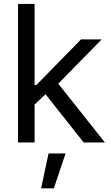

<svg xmlns="http://www.w3.org/2000/svg" viewBox="-20 -748 582 1008"><path d="M156.2 -194.3V-301.8H170.9L405.3 -541H513.7L261.7 -284.2H252ZM74.7 0V-727.5H161.6V0ZM419.4 0 210 -264.6 272 -326.2 530.8 0ZM195.8 240.7 234.9 57.6H324.2L262.7 240.7Z"/></svg>

Font: Inter 17pt
Style: Regular
Weight: 400
Version: Version 4.001;git-66647c0bb